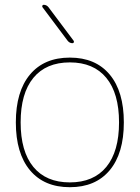

<svg xmlns="http://www.w3.org/2000/svg" viewBox="-20 -770 582 800"><path d="M423 -445.5Q370 -510 271 -510Q172 -510 119 -445.5Q66 -381 66 -260Q66 -139 119 -74.5Q172 -10 271 -10Q370 -10 423 -74.5Q476 -139 476 -260Q476 -381 423 -445.5ZM437 -60.5Q378 10 271 10Q164 10 105 -60.5Q46 -131 46 -260Q46 -389 105 -459.5Q164 -530 271 -530Q378 -530 437 -459.5Q496 -389 496 -260Q496 -131 437 -60.5ZM262 -600 157 -740Q155 -743 156.5 -746.5Q158 -750 162 -750Q174 -750 182 -740L287 -600Q289 -597 287.5 -593.5Q286 -590 282 -590Q270 -590 262 -600Z"/></svg>

Font: Rounded Mplus 1c Thin
Style: Regular
Weight: 250
Version: Version 1.059.20150529